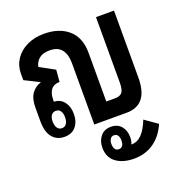

<svg xmlns="http://www.w3.org/2000/svg" viewBox="-145 -688 991 1062"><g transform="rotate(-20 351.0 -157.0)"><path d="M144 8Q100 8 73.5 -23.5Q47 -55 47 -119V-199Q47 -253 68.5 -282Q90 -311 122 -320V-322L36 -365V-403Q36 -450 60.5 -487Q85 -524 129 -545.5Q173 -567 230 -567Q320 -567 373.5 -520Q427 -473 427 -383V-97H479Q508 -97 520.5 -112.5Q533 -128 533 -170V-555H639V-160Q639 0 511 0H321V-364Q321 -413 298.5 -441.5Q276 -470 228 -470Q189 -470 167 -452.5Q145 -435 139 -405L227 -357L221 -287Q154 -287 154 -202V-195Q191 -194 213 -166Q235 -138 235 -95Q235 -49 211.5 -20.5Q188 8 144 8ZM147 -42Q165 -42 174 -56.5Q183 -71 183 -94Q183 -116 174 -130Q165 -144 147 -144Q129 -144 119.5 -130.5Q110 -117 110 -94Q110 -71 119.5 -56.5Q129 -42 147 -42ZM465 253Q400 253 359.5 223.5Q319 194 319 136Q319 97 341 70Q363 43 402 43Q441 43 462.5 68.5Q484 94 484 133Q484 156 476 174H478Q512 174 538.5 146.5Q565 119 585 67L659 119Q631 184 581 218.5Q531 253 465 253ZM402 175Q432 175 432 134Q432 115 424.5 104Q417 93 402 93Q388 93 380.5 104.5Q373 116 373 134Q373 153 380.5 164Q388 175 402 175Z"/></g></svg>

Font: Noto Sans Thai Looped ExtraCondensed SemiBold
Style: Regular
Weight: 600
Width: 2
Designer: Sasikarn Vongin, Ben Mitchell
Foundry: The Fontpad Ltd
Version: Version 1.001; ttfautohint (v1.8.4.7-5d5b)